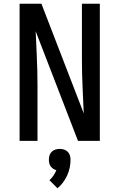

<svg xmlns="http://www.w3.org/2000/svg" viewBox="-20 -755 640 1029"><path d="M85 0V-735H202L429 -147Q429 -152 428.5 -156.5Q428 -161 428 -165L423 -276Q421 -317 420 -358.5Q419 -400 419 -441V-735H515V0H398L171 -588Q171 -583 171.5 -578.5Q172 -574 172 -570L177 -459Q179 -418 180 -376.5Q181 -335 181 -294V0ZM288 254 245 211Q257 200 266.5 186Q276 172 282 157Q273 155 265 149.5Q257 144 251.5 136.5Q246 129 244 119.5Q242 110 242 101Q242 89 245.5 77.5Q249 66 257.5 58Q266 50 277 46.5Q288 43 300 43Q312 43 323 46.5Q334 50 342.5 58Q351 66 354.5 77.5Q358 89 358 101Q358 123 353.5 144Q349 165 340 185Q331 205 318 222.5Q305 240 288 254Z"/></svg>

Font: Iosevka Custom Medium Extended
Style: Regular
Weight: 500
Width: 7
Monospace: yes
Designer: Belleve Invis
Foundry: Belleve Invis
Version: Version 11.2.4; ttfautohint (v1.8.4)